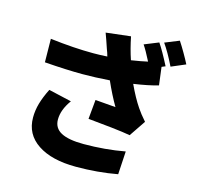

<svg xmlns="http://www.w3.org/2000/svg" viewBox="-128 -992 1233 1199"><g transform="rotate(15 488.5 -392.5)"><path d="M843.8 -679.7 820.3 -669.9 835 -553.7Q770.5 -535.2 676.8 -521.5Q714.8 -439.5 752 -384.8Q773.4 -352.5 809.6 -311.5L738.3 -206.1Q696.3 -213.9 617.2 -222.7Q538.1 -231.4 463.9 -238.3L475.6 -363.3L607.4 -352.5Q568.4 -418.9 530.3 -504.9Q436.5 -498 355.5 -498Q253.9 -498 109.4 -508.8L107.4 -660.2Q261.7 -641.6 385.7 -641.6Q432.6 -641.6 476.6 -644.5Q469.7 -669.9 461.9 -688.5Q441.4 -750 427.7 -786.1L586.9 -804.7Q602.5 -726.6 625 -660.2Q693.4 -670.9 730.5 -679.7Q697.3 -745.1 675.8 -776.4L767.6 -813.5Q798.8 -767.6 843.8 -679.7ZM180.7 -349.6 329.1 -315.4Q280.3 -248 280.3 -185.5Q280.3 -129.9 328.6 -104Q377 -78.1 474.6 -78.1Q613.3 -78.1 741.2 -101.6L732.4 47.9Q605.5 71.3 464.8 71.3Q307.6 71.3 217.3 11.2Q127 -48.8 127 -157.2Q127 -203.1 140.1 -249Q153.3 -294.9 180.7 -349.6ZM888.7 -857.4Q906.2 -831.1 929.2 -791.5Q952.1 -752 965.8 -724.6L874 -685.5Q833 -769.5 796.9 -820.3Z"/></g></svg>

Font: Min Sans Black
Style: Regular
Weight: 900
Designer: Jinseong-Kim, NotoSansCJK, Nunito
Foundry: Jinseong-Kim
Version: Version 1.000